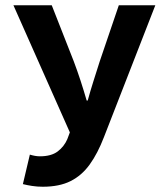

<svg xmlns="http://www.w3.org/2000/svg" viewBox="-20 -516 640 730"><path d="M142.6 194Q121.4 194 102.1 191Q82.8 188 67 184L93.5 71.9Q103.3 74.9 113 76.6Q122.7 78.3 131.6 78.3Q174.8 78.3 199.2 59.9Q223.6 41.5 235.9 13.2L245.6 -12.7L31 -496.1H176.7L260.5 -282.7Q273.7 -247.7 285.9 -210.5Q298.1 -173.2 309.5 -133.8H313.5Q323.6 -170.8 335.7 -208.8Q347.8 -246.9 359.2 -282.7L431.8 -496.1H570.6L375.2 5.4Q351.5 67.1 321.2 109.2Q291 151.3 248.3 172.6Q205.6 194 142.6 194Z"/></svg>

Font: Source Code Pro ExtraLight
Style: Regular
Weight: 200
Monospace: yes
Designer: Paul D. Hunt, Teo Tuominen
Foundry: Adobe
Version: Version 1.026;hotconv 1.1.0;makeotfexe 2.6.0